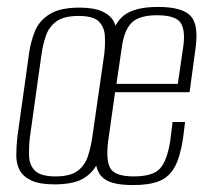

<svg xmlns="http://www.w3.org/2000/svg" viewBox="-20 -525 612 554"><path d="M137 7Q95 7 71 -4Q47 -15 37 -33.5Q27 -52 27 -76.5Q27 -101 30 -129L64 -372Q69 -406 81 -435.5Q93 -465 123 -484Q153 -503 209 -503Q251 -503 275 -492Q299 -481 308.5 -462.5Q318 -444 318.5 -420.5Q319 -397 315 -372L283 -129Q277 -92 264.5 -61Q252 -30 223 -11.5Q194 7 137 7ZM140 -16Q183 -16 204 -32Q225 -48 233.5 -74Q242 -100 246 -127L281 -370Q284 -397 282.5 -422Q281 -447 265 -463Q249 -479 207 -479Q164 -479 142.5 -463Q121 -447 112.5 -422Q104 -397 100 -370L66 -127Q63 -100 64 -74Q65 -48 81.5 -32Q98 -16 140 -16ZM364 9Q330 9 307 3Q284 -3 271.5 -17.5Q259 -32 255.5 -58.5Q252 -85 258 -125L293 -384Q304 -453 335.5 -479Q367 -505 436 -505Q506 -505 530 -479Q554 -453 544 -384L527 -259H312L292 -117Q285 -61 299 -38.5Q313 -16 366 -16Q421 -16 441.5 -38.5Q462 -61 471 -117L478 -173H514L508 -125Q500 -72 484 -43Q468 -14 439.5 -2.5Q411 9 364 9ZM316 -283H493L508 -385Q516 -435 502 -458Q488 -481 433 -481Q380 -481 358.5 -458Q337 -435 331 -385Z"/></svg>

Font: Alumni Sans Thin ExtraLight
Style: Italic
Weight: 250
Italic angle: -8°
Version: Version 1.016